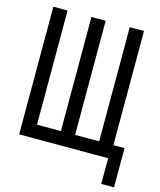

<svg xmlns="http://www.w3.org/2000/svg" viewBox="-123 -788 846 1017"><g transform="rotate(15 300.0 -279.5)"><path d="M42 0V-700H120V-74H251V-700H329V-74H461V-700H539V-74H600V141H530V0Z"/></g></svg>

Font: PT Mono
Style: Regular
Weight: 400
Monospace: yes
Designer: A.Korolkova, I.Chaeva
Foundry: ParaType Ltd
Version: Version 1.001W OFL